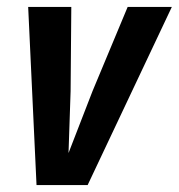

<svg xmlns="http://www.w3.org/2000/svg" viewBox="-20 -532 514 552"><path d="M61 -512H185L183 -270L177 -92L246 -270L347 -512H474L232 0H85Z"/></svg>

Font: Decalotype SemiBold Italic
Style: Regular
Weight: 600
Italic angle: -12°
Designer: Alfredo Marco Pradil
Foundry: Alfredo Marco Pradil
Version: Version 1.0